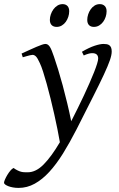

<svg xmlns="http://www.w3.org/2000/svg" viewBox="-108 -671 581 935"><path d="M436 -419.9Q436 -403.3 427 -377.2Q418 -351.1 397.7 -307.4Q377.4 -263.7 344.5 -198.7Q311.5 -133.8 264.2 -40Q231.4 23.9 199 76.2Q166.5 128.4 132.3 165.8Q98.1 203.1 61 223.6Q23.9 244.1 -17.6 244.1Q-32.2 244.1 -45.2 241.7Q-58.1 239.3 -67.6 235.6Q-77.1 231.9 -82.8 227.5Q-88.4 223.1 -88.4 219.2Q-88.4 213.4 -83.7 202.9Q-79.1 192.4 -72.3 180.9Q-65.4 169.4 -57.4 159.9Q-49.3 150.4 -42.5 147Q-30.8 154.8 -21.7 159.2Q-12.7 163.6 -4.9 165.5Q2.9 167.5 10.7 167.7Q18.6 168 27.3 168Q66.9 168 104.7 129.6Q142.6 91.3 183.6 21.5Q178.7 -6.8 171.6 -42.5Q164.6 -78.1 156 -115.7Q147.5 -153.3 138.2 -191.2Q128.9 -229 119.6 -262.2Q110.4 -295.4 101.8 -322Q93.3 -348.6 85.9 -363.8Q74.7 -388.7 66.9 -396.2Q59.1 -403.8 50.8 -403.8Q46.4 -403.8 38.3 -401.9Q30.3 -399.9 22.5 -397.7Q14.6 -395.5 2.9 -392.1L-2.9 -410.2Q17.6 -419.4 36.1 -428Q54.7 -436.5 69.6 -442.9Q84.5 -449.2 95.7 -453.1Q106.9 -457 112.8 -457Q119.6 -457 124.8 -453.6Q129.9 -450.2 134.8 -442.9Q139.6 -435.5 144.3 -423.6Q148.9 -411.6 154.8 -395Q164.1 -368.7 175 -332.8Q186 -296.9 197.3 -255.4Q208.5 -213.9 219.2 -169.2Q230 -124.5 238.8 -80.6Q254.4 -111.3 270.3 -143.3Q286.1 -175.3 300.8 -206.5Q315.4 -237.8 327.9 -266.4Q340.3 -294.9 349.9 -318.8Q359.4 -342.8 364.7 -360.1Q370.1 -377.4 370.1 -386.2Q370.1 -410.6 344.2 -412.1Q328.6 -413.6 299.8 -400.9L291 -418.9Q326.2 -439.5 352.8 -448.2Q379.4 -457 396 -457Q404.3 -457 411.6 -455.8Q418.9 -454.6 424.3 -450.7Q429.7 -446.8 432.9 -439.5Q436 -432.1 436 -419.9ZM229 -616.2Q229 -602.5 224.6 -589.1Q220.2 -575.7 212.4 -564.7Q204.6 -553.7 193.1 -546.9Q181.6 -540 168 -540Q152.3 -540 143.6 -548.8Q134.8 -557.6 134.8 -574.2Q134.8 -587.4 139.4 -600.8Q144 -614.3 152.1 -625.5Q160.2 -636.7 171.6 -643.8Q183.1 -650.9 196.8 -650.9Q211.9 -650.9 220.5 -641.8Q229 -632.8 229 -616.2ZM411.1 -616.2Q411.1 -602.5 406.7 -589.1Q402.3 -575.7 394.3 -564.7Q386.2 -553.7 374.8 -546.9Q363.3 -540 349.1 -540Q334 -540 325.4 -548.8Q316.9 -557.6 316.9 -574.2Q316.9 -587.4 321.3 -600.8Q325.7 -614.3 333.5 -625.5Q341.3 -636.7 352.5 -643.8Q363.8 -650.9 377.9 -650.9Q393.1 -650.9 402.1 -641.8Q411.1 -632.8 411.1 -616.2Z"/></svg>

Font: Akkhara
Style: Italic
Weight: 400
Italic angle: -7°
Designer: J. Victor Gaultney
Version: Version 1.00 June 13, 2006, initial release